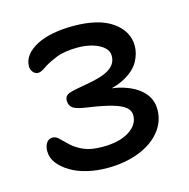

<svg xmlns="http://www.w3.org/2000/svg" viewBox="-82 -584 664 673"><g transform="rotate(-15 249.5 -248.0)"><path d="M228 8Q190 8 156 0Q122 -8 96 -23.5Q70 -39 54.5 -59Q39 -79 39 -103Q39 -122 47 -133.5Q55 -145 70 -145Q81 -145 92.5 -133.5Q104 -122 120.5 -106.5Q137 -91 163 -79.5Q189 -68 231 -68Q292 -68 327.5 -90.5Q363 -113 363 -147Q363 -164 349.5 -176Q336 -188 304 -197.5Q272 -207 217 -215Q178 -220 164.5 -229Q151 -238 151 -257Q151 -275 168.5 -281Q186 -287 229 -294Q291 -304 317.5 -321.5Q344 -339 344 -368Q344 -394 312.5 -410.5Q281 -427 235 -427Q188 -427 157 -414.5Q126 -402 108 -389.5Q90 -377 81 -377Q69 -377 61.5 -386Q54 -395 54 -407Q54 -429 68 -447Q82 -465 107 -478Q132 -491 166 -497.5Q200 -504 240 -504Q333 -504 382 -469Q431 -434 431 -381Q431 -353 415.5 -325Q400 -297 361.5 -276Q323 -255 255 -248L251 -262Q310 -263 354.5 -249.5Q399 -236 424.5 -209.5Q450 -183 450 -145Q450 -101 421.5 -66Q393 -31 342.5 -11.5Q292 8 228 8Z"/></g></svg>

Font: Shantell Sans
Style: Regular
Weight: 400
Designer: Stephen Nixon, Anya Danilova, Shantell Martin
Foundry: Arrow Type
Version: Version 1.008;[ac192a2d6]